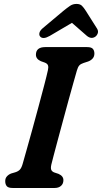

<svg xmlns="http://www.w3.org/2000/svg" viewBox="-20 -934 507 954"><path d="M235 -116Q231 -98 235 -89.5Q239 -81 250 -77L271 -70Q295.5 -59 295 -38.5Q295 -21 283.2 -10.5Q271.5 0 251.5 0H43Q21 0 13.5 -9.2Q6 -18.5 6 -33Q5.5 -47.5 14 -57.2Q22.5 -67 35.5 -72L56 -78Q70.5 -82.5 78.8 -91.2Q87 -100 92.5 -119.5Q99 -143 112 -188.5Q125 -234 140.5 -290.5Q156 -347 171.5 -404.5Q187 -462 199.5 -509.8Q212 -557.5 218 -585Q221.5 -600 218.5 -609Q215.5 -618 202.5 -623L183 -630Q158.5 -641 158.5 -662Q158.5 -700 205 -700H412.5Q434 -700 441.5 -691.2Q449 -682.5 449 -668Q449 -653 440.2 -643.2Q431.5 -633.5 418 -628.5L395 -621Q381 -616.5 374 -608.8Q367 -601 362 -583.5Q355 -559.5 343.8 -519.5Q332.5 -479.5 319.2 -431Q306 -382.5 292.5 -332.5Q279 -282.5 267 -238Q255 -193.5 246.5 -161Q238 -128.5 235 -116ZM227 -755.5Q193.5 -736.5 179.5 -752.5Q173.5 -759.5 176 -770.8Q178.5 -782 192.5 -794L295 -880Q314 -895.5 328 -905Q342 -914.5 360 -914.5Q378 -914.5 387.2 -905.2Q396.5 -896 406.5 -880L462.5 -791.5Q469.5 -779.5 465.8 -768.8Q462 -758 454 -752Q434 -738 412 -755.5L337.5 -820.5Z"/></svg>

Font: Fraunces 72pt SuperSoft SemiBold
Style: Italic
Weight: 600
Italic angle: -16°
Version: Version 1.000;[b76b70a41]